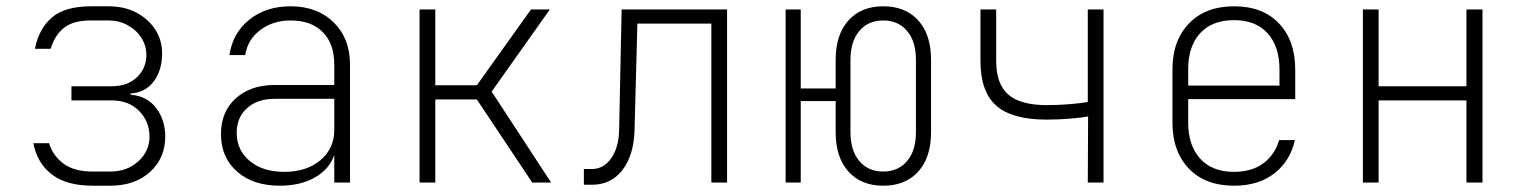

<svg xmlns="http://www.w3.org/2000/svg" viewBox="-20 -580 4840 610"><path d="M274 10Q191 10 144.5 -26Q98 -62 86 -125H136Q148 -85 182 -60Q216 -35 274 -35H330Q384 -35 419.5 -67.5Q455 -100 455 -146Q455 -194 422 -227.5Q389 -261 335 -261H207V-306H335Q385 -306 415 -334.5Q445 -363 445 -406Q445 -435 429 -460Q413 -485 385.5 -500Q358 -515 325 -515H269Q211 -515 182 -490.5Q153 -466 141 -425H91Q103 -488 144.5 -524Q186 -560 269 -560H325Q375 -560 413 -540Q451 -520 473 -486.5Q495 -453 495 -410Q495 -357 468.5 -321.5Q442 -286 395 -283V-279Q447 -275 476 -237Q505 -199 505 -146Q505 -78 457 -34Q409 10 330 10Z M869 10Q784 10 733 -35Q682 -80 682 -154Q682 -225 729 -267.5Q776 -310 853 -310H1042V-375Q1042 -441 1005.5 -478Q969 -515 903 -515Q848 -515 807.5 -485Q767 -455 759 -405H709Q719 -475 772 -517.5Q825 -560 903 -560Q988 -560 1040 -509Q1092 -458 1092 -375V0H1042V-88Q1027 -43 981 -16.5Q935 10 869 10ZM883 -34Q954 -34 998 -71Q1042 -108 1042 -167V-266H852Q798 -266 765 -236.5Q732 -207 732 -158Q732 -103 773.5 -68.5Q815 -34 883 -34Z M1313 0V-550H1363V-309H1495L1667 -550H1727L1542 -289L1731 0H1671L1495 -264H1363V0Z M1835 7V-43H1860Q1898 -43 1922 -77.5Q1946 -112 1947 -167L1955 -550H2290V0H2240V-505H2005L1996 -167Q1994 -88 1958 -40.5Q1922 7 1860 7Z M2786 10Q2716 10 2675.5 -35Q2635 -80 2635 -160V-259H2524V0H2476V-550H2524V-299H2635V-390Q2635 -470 2675.5 -515Q2716 -560 2786 -560Q2857 -560 2897.5 -515Q2938 -470 2938 -390V-160Q2938 -80 2897.5 -35Q2857 10 2786 10ZM2786 -35Q2834 -35 2862 -68.5Q2890 -102 2890 -160V-390Q2890 -448 2862 -481.5Q2834 -515 2786 -515Q2738 -515 2710 -481.5Q2682 -448 2682 -390V-160Q2682 -102 2710 -68.5Q2738 -35 2786 -35Z M3436 0 3437 -210Q3415 -206 3378.5 -203Q3342 -200 3305 -200Q3195 -200 3145 -244.5Q3095 -289 3095 -386V-550H3145V-386Q3145 -313 3183.5 -279.5Q3222 -246 3307 -246Q3342 -246 3378 -249Q3414 -252 3436 -256V-550H3486V0Z M3901 10Q3809 10 3757 -44.5Q3705 -99 3705 -190V-360Q3705 -451 3757.5 -505.5Q3810 -560 3901 -560Q3992 -560 4043.5 -505.5Q4095 -451 4095 -360V-265H3755V-190Q3755 -118 3793 -76Q3831 -34 3901 -34Q3957 -34 3993.5 -61Q4030 -88 4044 -135H4094Q4079 -68 4028.5 -29Q3978 10 3901 10ZM3755 -308H4045V-360Q4045 -432 4007.5 -474Q3970 -516 3901 -516Q3831 -516 3793 -474.5Q3755 -433 3755 -360Z M4310 0V-550H4360V-306H4639V-550H4690V0H4639V-261H4360V0Z"/></svg>

Font: NKDuy Mono Thin
Style: Regular
Weight: 100
Monospace: yes
Designer: NKDuy
Foundry: NKDuy
Version: Version 2.251; ttfautohint (v1.8.4.7-5d5b)